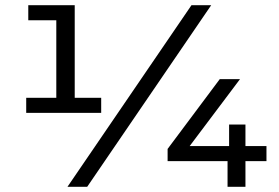

<svg xmlns="http://www.w3.org/2000/svg" viewBox="-20 -720 1074 740"><path d="M268 -343H370V-285H81V-343H197V-642H89V-700H268ZM240 0 718 -700H794L316 0ZM857 0V-99H626V-146L827 -415H905L711 -157H863V-240H926V-157H1007V-99H926V0Z"/></svg>

Font: Montserrat Z Med
Style: Regular
Weight: 500
Designer: Julieta Ulanovsky
Foundry: Julieta Ulanovsky
Version: Version 8.000